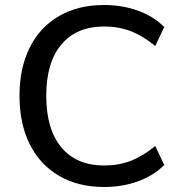

<svg xmlns="http://www.w3.org/2000/svg" viewBox="-20 -740 724 768"><path d="M58 -357Q58 -468 99 -550Q140 -632 216.5 -676Q293 -720 396 -720Q469 -720 531.5 -697.5Q594 -675 637 -632L601 -556Q551 -597 502.5 -615.5Q454 -634 397 -634Q286 -634 225.5 -562Q165 -490 165 -357Q165 -223 225.5 -150.5Q286 -78 397 -78Q454 -78 502.5 -96.5Q551 -115 601 -156L637 -80Q594 -37 531.5 -14.5Q469 8 396 8Q293 8 216.5 -36.5Q140 -81 99 -163Q58 -245 58 -357Z"/></svg>

Font: Muli SemiBold
Style: Regular
Weight: 600
Designer: Vernon Adams
Foundry: Vernon Adams
Version: Version 2.000